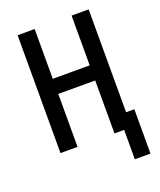

<svg xmlns="http://www.w3.org/2000/svg" viewBox="-152 -764 854 1026"><g transform="rotate(-20 275.0 -251.5)"><path d="M435 167V0H380V-301H170V0H73V-670H170V-387H380V-670H477V-85H524V167Z"/></g></svg>

Font: Lode Dark
Style: Bold
Weight: 700
Monospace: yes
Designer: Belleve Invis
Foundry: Belleve Invis
Version: Version 29.2.0; ttfautohint (v1.8.3)